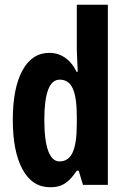

<svg xmlns="http://www.w3.org/2000/svg" viewBox="-20 -780 528 810"><path d="M192 10Q116 10 75 -65.5Q34 -141 34 -274Q34 -408 74.5 -482.5Q115 -557 188 -557Q212 -557 233 -548.5Q254 -540 272 -522Q290 -504 303 -477H308Q307 -509 305.5 -531.5Q304 -554 304 -570V-760H435V0H330L312 -60H304Q288 -36 272 -20.5Q256 -5 237 2.5Q218 10 192 10ZM231 -99Q269 -99 286.5 -137Q304 -175 304 -257V-288Q304 -369 287 -406.5Q270 -444 232 -444Q199 -444 183 -401Q167 -358 167 -275Q167 -187 183.5 -143Q200 -99 231 -99Z"/></svg>

Font: Noto Sans Display ExtraCondensed
Style: Bold
Weight: 700
Width: 2
Designer: Monotype Design Team
Foundry: Monotype Imaging Inc.
Version: Version 2.003